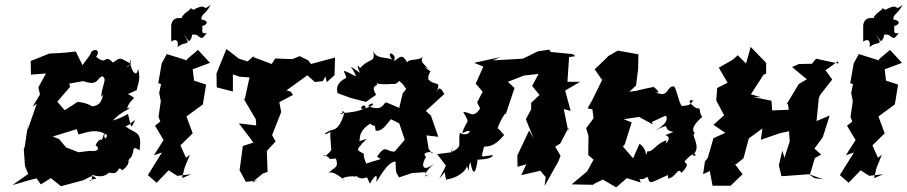

<svg xmlns="http://www.w3.org/2000/svg" viewBox="-20 -771 3927 831"><path d="M572 -381C574 -405 591 -423 578 -473C568 -420 538 -488 544 -513C558 -486 503 -466 547 -495C493 -524 502 -523 469 -500C429 -542 447 -484 396 -525C422 -561 375 -564 371 -535L337 -489L308 -548L261 -543L193 -539L113 -507L114 -448L179 -453L146 -393L153 -362L121 -309L139 -322L99 -207L102 -238L87 -136L83 -126L88 -53L102 -18L34 30C69 21 102 9 138 1L157 27L200 0L244 35L337 10C366 1 378 -22 397 3C345 6 380 33 379 -14C431 3 445 -21 454 -24C500 -11 486 -56 506 -37C502 -25 542 -55 536 -77C539 -86 576 -111 526 -97C579 -84 535 -155 584 -120C596 -206 568 -190 523 -224C561 -242 526 -226 565 -252C545 -207 548 -221 534 -278C472 -242 449 -250 443 -240C478 -240 457 -258 541 -302C519 -304 574 -309 530 -302C549 -358 583 -336 534 -364ZM421 -165C411 -176 389 -139 395 -142C417 -123 396 -114 367 -118L320 -112L266 -133L236 -169L208 -180L312 -212L320 -189C368 -202 399 -214 443 -187C444 -173 425 -157 434 -203ZM428 -362C420 -353 425 -307 365 -311C394 -284 395 -322 316 -330L260 -294L228 -331L284 -396L279 -409L340 -420C408 -397 396 -432 423 -441C446 -428 421 -404 418 -352Z M768 0 779 -45 802 -102 785 -88 761 -142 814 -194 787 -267C811 -284 834 -302 858 -319L872 -405L820 -422L814 -471L889 -499L837 -555L792 -517L788 -510L702 -537L680 -497L665 -411L677 -407L669 -369L676 -333L666 -265L674 -245L651 -227L688 -165L646 -99L681 -111L620 -13L658 20L710 -34L747 -10L808 -17ZM798 -592C823 -616 796 -626 831 -620C856 -602 853 -600 875 -628C846 -623 859 -638 855 -663C849 -649 905 -677 851 -687C853 -714 868 -705 892 -751C850 -715 883 -764 818 -729C818 -729 790 -739 809 -736C777 -708 787 -722 768 -699C776 -683 729 -711 721 -662V-590C705 -579 757 -626 749 -567C780 -597 815 -566 773 -624Z M1394 -415 1428 -446 1430 -522 1326 -494 1314 -510 1277 -528 1245 -515 1171 -518 1156 -494 1081 -522 1076 -527 1052 -505 1014 -517 960 -559 917 -453 918 -393 988 -375V-449L1017 -439L1060 -436L1039 -340L1032 -348L1087 -255L1089 -228L1014 -237L1077 -154L1031 -139L1021 -64L1017 -34L1044 16L1095 10L1071 18L1118 -20L1138 -27L1135 -118L1173 -159L1155 -191L1153 -174L1197 -286L1189 -329L1248 -360L1239 -374L1220 -380L1310 -445L1343 -416L1377 -420L1389 -440Z M1835 -128 1826 -185 1877 -179 1845 -271 1823 -291 1903 -364C1887 -393 1879 -398 1867 -366C1892 -429 1867 -394 1834 -427C1831 -448 1843 -458 1843 -463C1830 -470 1803 -490 1833 -473C1808 -502 1798 -502 1811 -528C1801 -507 1751 -519 1742 -501C1718 -546 1708 -517 1683 -506C1706 -534 1644 -561 1677 -513C1655 -525 1609 -514 1596 -549C1603 -494 1585 -527 1536 -474C1543 -478 1514 -507 1538 -456C1472 -500 1508 -481 1521 -440C1440 -483 1477 -458 1478 -435C1485 -433 1427 -420 1441 -368L1498 -347L1564 -330L1608 -361C1576 -412 1631 -393 1605 -414C1596 -418 1606 -401 1681 -408C1707 -400 1732 -463 1697 -429C1748 -391 1715 -398 1760 -372C1758 -410 1749 -401 1723 -367L1708 -304L1654 -327C1638 -333 1643 -283 1573 -312C1588 -330 1605 -322 1588 -313C1507 -273 1559 -339 1563 -304C1530 -288 1505 -285 1449 -280C1485 -269 1442 -299 1471 -286C1467 -269 1451 -215 1422 -210C1390 -203 1363 -174 1414 -202C1405 -218 1412 -148 1414 -122C1420 -128 1382 -80 1380 -100C1429 -84 1381 -80 1434 -85C1448 -41 1426 -50 1399 -19C1418 -43 1477 17 1473 8C1435 -1 1518 -15 1519 -4C1518 -26 1527 20 1579 -9C1555 -30 1562 -18 1581 24C1607 -22 1616 -16 1608 17C1622 1 1655 -70 1692 -72C1695 -12 1690 -36 1707 -3L1763 -22L1821 -26V-7L1839 -17C1800 2 1829 -37 1860 -63C1804 -20 1803 -60 1824 -92C1795 -117 1870 -116 1849 -107ZM1532 -159C1545 -157 1519 -195 1582 -236C1602 -217 1602 -242 1606 -205C1632 -204 1641 -217 1672 -255L1708 -237L1732 -166L1688 -115C1647 -114 1652 -149 1612 -94C1630 -75 1650 -92 1565 -63C1539 -127 1574 -92 1534 -117C1545 -123 1500 -105 1567 -170Z M2471 -528 2458 -537 2364 -546 2357 -556 2308 -549C2286 -538 2265 -527 2243 -517L2173 -513L2113 -510L2146 -524L2032 -499L2072 -483L2039 -409L2069 -374L2045 -328L2058 -301C2026 -255 2015 -288 1985 -286C2018 -229 2001 -261 1980 -194C2038 -226 2009 -172 1970 -196C1961 -144 1986 -137 1932 -112C1947 -155 1942 -154 1935 -112L1872 -104L1910 -54L1881 3L1905 -26C1912 33 1920 -1 1911 5C1950 4 1997 -28 2001 -52C2021 -7 2000 -41 2016 -69C2028 -2 2040 -25 2047 -78C2031 -82 2111 -77 2113 -100C2055 -93 2063 -82 2074 -133C2075 -145 2106 -118 2162 -187C2158 -189 2134 -222 2133 -214C2141 -236 2150 -260 2174 -290C2144 -304 2130 -298 2169 -277L2207 -390L2178 -417L2248 -444L2311 -451L2283 -399L2315 -360L2279 -326V-298L2256 -255L2289 -173L2270 -206L2219 -98L2220 -49L2258 -60L2236 -13L2319 -32L2342 -4L2337 34L2397 -73L2406 -97L2383 -136L2405 -150L2441 -219L2439 -206L2420 -299L2450 -291L2426 -379L2491 -417H2436L2443 -524Z M2704 -374 2733 -401 2742 -473 2743 -536 2654 -552 2612 -528 2607 -522 2554 -471 2585 -426 2590 -433 2544 -339 2523 -302 2544 -298 2549 -259 2517 -216 2527 -182 2526 -100 2549 -80 2521 -29 2454 27 2555 29 2541 30 2589 6 2647 40 2693 0 2753 19C2741 -29 2735 26 2782 -6C2795 26 2785 26 2867 -12C2879 -23 2857 -57 2873 2C2907 -5 2912 -50 2930 -23C2974 -69 2940 -61 2944 -74C2998 -134 2998 -84 2978 -100C3021 -134 2966 -192 2987 -192C2986 -203 2959 -211 3019 -265C2998 -298 3021 -301 2994 -303C2984 -307 2943 -341 2980 -337C2967 -312 2955 -316 2933 -312C2921 -312 2908 -391 2897 -397C2862 -399 2877 -344 2816 -372C2855 -362 2795 -405 2810 -395L2758 -384L2734 -378ZM2859 -186C2898 -179 2848 -130 2866 -164C2819 -151 2809 -113 2782 -116C2768 -78 2790 -118 2748 -149L2720 -86L2676 -137L2684 -146L2714 -241L2680 -255L2746 -265L2804 -233C2807 -247 2777 -232 2860 -270C2873 -263 2868 -232 2812 -204C2901 -248 2834 -210 2895 -200Z M3505 0 3485 -14 3507 -87 3534 -102 3505 -128 3541 -177 3571 -271 3514 -247 3524 -347 3531 -362 3582 -427 3553 -467 3607 -506 3609 -496 3512 -517 3494 -495 3438 -494 3408 -481 3472 -428 3437 -407 3384 -319 3390 -322 3394 -296 3322 -293 3319 -335 3240 -351 3274 -350 3230 -363 3285 -448 3296 -452V-499L3229 -568L3209 -496L3173 -532L3152 -513L3091 -478L3129 -413L3084 -390L3080 -336L3114 -272L3068 -231L3119 -196L3068 -173L3043 -87L3031 -72L3023 -17L3052 -31L3064 33H3142L3194 -17L3162 -59L3167 -61L3198 -86L3221 -172C3241 -187 3261 -201 3280 -215L3273 -166L3354 -194L3395 -203L3398 -159L3375 -88L3366 -119L3351 -56L3362 -9H3374L3481 -17L3543 5Z M3763 0 3774 -45 3797 -102 3780 -88 3756 -142 3809 -194 3782 -267C3806 -284 3829 -302 3853 -319L3867 -405L3815 -422L3809 -471L3884 -499L3832 -555L3787 -517L3783 -510L3697 -537L3675 -497L3660 -411L3672 -407L3664 -369L3671 -333L3661 -265L3669 -245L3646 -227L3683 -165L3641 -99L3676 -111L3615 -13L3653 20L3705 -34L3742 -10L3803 -17ZM3793 -592C3818 -616 3791 -626 3826 -620C3851 -602 3848 -600 3870 -628C3841 -623 3854 -638 3850 -663C3844 -649 3900 -677 3846 -687C3848 -714 3863 -705 3887 -751C3845 -715 3878 -764 3813 -729C3813 -729 3785 -739 3804 -736C3772 -708 3782 -722 3763 -699C3771 -683 3724 -711 3716 -662V-590C3700 -579 3752 -626 3744 -567C3775 -597 3810 -566 3768 -624Z"/></svg>

Font: Asimov Aggro
Style: It
Weight: 500
Designer: Google
Version: Version 2.000980; 2014